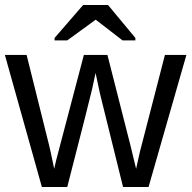

<svg xmlns="http://www.w3.org/2000/svg" viewBox="-21 -748 766 768"><path d="M573.2 0 724.6 -528.3H638.7L538.6 -140.6L523.4 -72.8L501 -165.5L408.7 -528.3H314.5L204.1 -108.9L195.8 -72.8C184.1 -129.4 177.1 -161.6 174.8 -169.4L85.4 -528.3H-1.5L146.5 0H248C308.3 -234.4 341.5 -365.3 347.7 -392.8C353.8 -420.3 358.4 -441.4 361.3 -456.1L378.9 -373.5L471.2 0ZM520.5 -596.2 411.1 -728H311.5L197.3 -596.2V-586.4H248L361.3 -668.9H362.3L469.2 -586.4H520.5Z"/></svg>

Font: Arimo
Style: Regular
Weight: 400
Designer: Steve Matteson
Foundry: Monotype Imaging Inc.
Version: Version 1.32